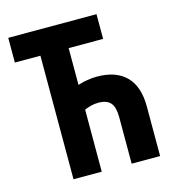

<svg xmlns="http://www.w3.org/2000/svg" viewBox="-107 -804 811 893"><g transform="rotate(-15 299.0 -357.0)"><path d="M137 0V-595H14V-714H439V-595H273V-418Q319 -433 366 -433Q457 -433 505.5 -384Q554 -335 554 -239V0H417V-225Q417 -272 399 -293Q381 -314 340 -314Q323 -314 306.5 -310Q290 -306 273 -299V0Z"/></g></svg>

Font: Noto Sans ExtraCondensed
Style: Bold
Weight: 700
Width: 2
Designer: Monotype Design Team
Foundry: Monotype Imaging Inc.
Version: Version 2.013; ttfautohint (v1.8.4.7-5d5b)